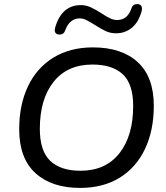

<svg xmlns="http://www.w3.org/2000/svg" viewBox="-20 -911 812 940"><path d="M74 -278Q74 -398 117 -488.5Q160 -579 241.5 -629Q323 -679 435 -679Q575 -679 654 -607Q733 -535 733 -393Q733 -273 690 -182Q647 -91 566 -41Q485 9 372 9Q233 9 153.5 -63.5Q74 -136 74 -278ZM632 -392Q632 -500 581 -547.5Q530 -595 432 -595Q310 -595 242.5 -510.5Q175 -426 175 -280Q175 -172 226 -123.5Q277 -75 374 -75Q497 -75 564.5 -160.5Q632 -246 632 -392ZM248 -764Q248 -768 250 -776Q266 -831 297.5 -858.5Q329 -886 375 -886Q401 -886 425 -875Q449 -864 478 -845Q502 -829 519.5 -821Q537 -813 553 -813Q604 -813 623 -869Q630 -891 651 -891Q675 -891 675 -868Q675 -863 674 -858Q659 -803 626 -775.5Q593 -748 548 -748Q521 -748 498 -758.5Q475 -769 444 -789Q419 -805 402.5 -813Q386 -821 370 -821Q346 -821 328 -806.5Q310 -792 300 -764Q293 -742 272 -742Q248 -742 248 -764Z"/></svg>

Font: SN Pro
Style: Italic
Weight: 400
Italic angle: -9°
Designer: Tobias Whetton
Foundry: Supernotes
Version: Version 1.003